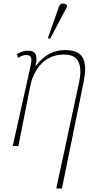

<svg xmlns="http://www.w3.org/2000/svg" viewBox="-20 -825 507 1085"><path d="M263 -605 357 -784 359 -796C343 -808 322 -811 313 -787L251 -611ZM298 240H330L452 -359C477 -483 453 -542 347 -542C286 -542 230 -516 183 -453H181C194 -510 184 -539 136 -539C118 -539 97 -532 76 -519L82 -498C103 -511 116 -514 128 -514C154 -514 163 -501 154 -457L52 0H84L150 -334C171 -439 235 -517 343 -517C427 -517 447 -455 427 -360Z"/></svg>

Font: Noto Serif SemiCondensed Thin
Style: Italic
Weight: 100
Width: 4
Italic angle: -12°
Designer: Monotype Design Team
Foundry: Monotype Imaging Inc.
Version: Version 2.013